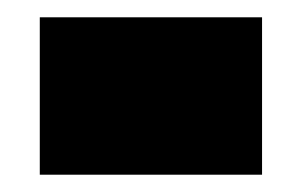

<svg xmlns="http://www.w3.org/2000/svg" viewBox="-20 -612 350 222"><path d="M26 -410H283V-592H26Z"/></svg>

Font: Noto Serif Hebrew Extra
Style: Regular
Weight: 800
Designer: Monotype Design Team
Foundry: Monotype Imaging Inc.
Version: Version 1.901